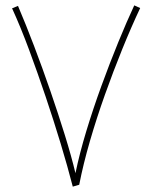

<svg xmlns="http://www.w3.org/2000/svg" viewBox="-20 -695 567 715"><path d="M251 0Q232 -74 206 -160Q180 -246 150 -335Q120 -424 88.5 -509Q57 -594 25 -664L47 -673Q76 -605 107 -523.5Q138 -442 167.5 -356.5Q197 -271 221.5 -192Q246 -113 261 -50Q276 -123 301.5 -207Q327 -291 358 -376Q389 -461 420.5 -538Q452 -615 480 -675L502 -665Q469 -595 435.5 -512.5Q402 -430 371 -343Q340 -256 315 -170Q290 -84 275 -7Z"/></svg>

Font: Noto Sans Thaana Thin
Style: Regular
Weight: 100
Designer: David Williams
Foundry: Google Inc.
Version: Version 3.001; ttfautohint (v1.8.4.7-5d5b)